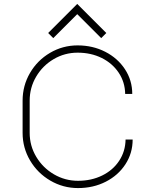

<svg xmlns="http://www.w3.org/2000/svg" viewBox="-20 -942 780 977"><path d="M377 -22Q445 -22 500 -49Q555 -76 586.5 -124Q618 -172 619 -232H655Q655 -163 618.5 -106.5Q582 -50 518.5 -17.5Q455 15 377 15Q301 15 236 -23Q171 -61 133 -125.5Q95 -190 95 -266V-430Q95 -506 132.5 -570.5Q170 -635 234.5 -673Q299 -711 375 -711Q452 -711 515.5 -678.5Q579 -646 616 -589.5Q653 -533 653 -464H617Q616 -524 584 -572Q552 -620 497.5 -647Q443 -674 375 -674Q309 -674 253 -641Q197 -608 164 -552Q131 -496 131 -430V-266Q131 -200 164.5 -144Q198 -88 254.5 -55Q311 -22 377 -22ZM225 -774 373 -922 521 -774 495 -748 373 -870 251 -748Z"/></svg>

Font: M Major Mono Display
Style: Regular
Weight: 400
Designer: Emre Parlak
Foundry: Emre Parlak
Version: Version 2.000; ttfautohint (v1.8) -l 8 -r 50 -G 200 -x 14 -D